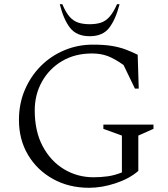

<svg xmlns="http://www.w3.org/2000/svg" viewBox="-20 -882 799 912"><path d="M403 10Q307 10 231.5 -32Q156 -74 113 -146.5Q70 -219 70 -312Q70 -389 97.5 -454Q125 -519 173 -567.5Q221 -616 285 -643Q349 -670 421 -670Q474 -670 510.5 -664Q547 -658 576.5 -647Q606 -636 634 -622L639 -461H621L567 -573Q525 -603 492 -615.5Q459 -628 417 -628Q336 -628 275 -592Q214 -556 179.5 -494.5Q145 -433 145 -358Q145 -258 183 -187Q221 -116 284.5 -78Q348 -40 424 -40Q459 -40 491.5 -44.5Q524 -49 559 -63V-238L471 -270V-290H709V-270L637 -238V-70Q594 -33 529 -11.5Q464 10 403 10ZM406 -710Q344 -710 313 -749.5Q282 -789 264 -862H276Q293 -822 311 -802Q329 -782 352 -774.5Q375 -767 406 -767Q437 -767 459.5 -774.5Q482 -782 500 -802Q518 -822 536 -862H548Q529 -789 498.5 -749.5Q468 -710 406 -710Z"/></svg>

Font: Spectral Light
Style: Regular
Weight: 300
Designer: Jean-Baptiste Levee
Foundry: Production Type
Version: Version 2.001